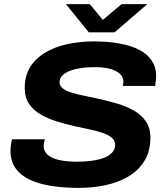

<svg xmlns="http://www.w3.org/2000/svg" viewBox="-20 -900 808 932"><path d="M363 12Q293 12 232.5 3Q172 -6 127 -26.5Q82 -47 56.5 -82Q31 -117 31 -168Q31 -181 33 -196.5Q35 -212 39 -224H198Q196 -218 194 -208.5Q192 -199 192 -191Q192 -165 212 -148Q232 -131 268.5 -123Q305 -115 355 -115Q391 -115 424.5 -119.5Q458 -124 483.5 -133.5Q509 -143 524 -159Q539 -175 539 -197Q539 -218 522 -232Q505 -246 476.5 -255.5Q448 -265 412.5 -272.5Q377 -280 340 -288Q297 -298 254.5 -311Q212 -324 177 -344.5Q142 -365 121 -396Q100 -427 100 -473Q100 -531 125.5 -573Q151 -615 196.5 -643Q242 -671 303.5 -685Q365 -699 437 -699Q506 -699 562 -688.5Q618 -678 657 -657.5Q696 -637 717 -605Q738 -573 738 -532Q738 -524 737 -512.5Q736 -501 733 -483H576Q578 -492 578.5 -497Q579 -502 579 -504Q579 -536 542.5 -555Q506 -574 443 -574Q385 -574 346.5 -564.5Q308 -555 288.5 -539Q269 -523 269 -501Q269 -483 284.5 -471Q300 -459 327.5 -450.5Q355 -442 389.5 -435Q424 -428 461 -420Q505 -410 549 -397Q593 -384 629.5 -363.5Q666 -343 688 -311Q710 -279 710 -232Q710 -166 681.5 -119.5Q653 -73 604.5 -44Q556 -15 493.5 -1.5Q431 12 363 12ZM695 -880 536 -743H411L300 -880H416L505 -772L443 -773L570 -880Z"/></svg>

Font: Archivo SemiExpanded
Style: Bold Italic
Weight: 700
Width: 6
Italic angle: -10°
Designer: Hector Gatti
Foundry: Omnibus-Type
Version: Version 2.001